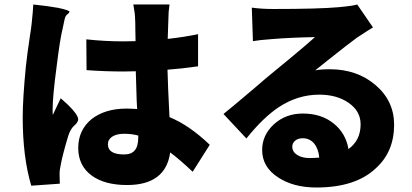

<svg xmlns="http://www.w3.org/2000/svg" viewBox="-20 -790 1834 854"><path d="M119 36Q81 -92 81 -268Q81 -350 95 -494Q101 -550 114 -636Q117 -655 118 -662.5Q119 -670 121 -687Q127 -744 128 -770Q189 -764 239 -755Q291 -744 289 -737Q287 -732 282 -728Q272 -722 268 -707Q260 -669 258 -660Q247 -617 232 -495Q214 -361 214 -301Q214 -283 215 -279Q221 -293 232.5 -316Q244 -339 250 -353Q282 -326 304 -301Q332 -269 327 -254Q323 -242 312 -233Q294 -218 284 -187Q260 -108 251 -61Q245 -35 245 -16Q245 12 246 27ZM545 33Q446 33 388 -9Q328 -53 328 -132Q328 -211 387 -260Q447 -307 543 -307Q560 -307 590 -305Q590 -317 588 -342Q585 -427 584 -473Q566 -472 531 -472Q448 -472 365 -478L364 -615Q445 -606 530 -606Q565 -606 583 -607Q583 -625 582 -656Q582 -694 581 -704Q581 -728 573 -770H734Q729 -738 729 -706Q728 -682 726 -617Q799 -625 861 -638V-495Q783 -484 725 -480Q727 -402 733 -287Q734 -275 734 -269Q822 -233 913 -146L837 -26Q780 -80 737 -112Q717 33 545 33ZM532 -103Q565 -103 580 -122Q595 -140 595 -180V-187Q567 -195 532 -195Q499 -195 479.5 -182.5Q460 -170 460 -148Q460 -103 532 -103Z M1387 44Q1285 44 1217 -1Q1146 -47 1146 -123Q1146 -188 1197 -236Q1250 -285 1327 -285Q1410 -285 1465 -240Q1518 -197 1530 -127Q1584 -166 1584 -237Q1584 -296 1530 -333Q1478 -369 1400 -369Q1305 -369 1221 -314Q1151 -268 1076 -174L974 -283Q1009 -311 1107 -394Q1174 -452 1198 -471Q1218 -488 1271 -531Q1354 -600 1381 -625Q1271 -623 1188 -616Q1133 -612 1105 -607L1100 -756Q1144 -750 1195 -750Q1398 -750 1486 -758Q1551 -764 1569 -770L1639 -668Q1630 -662 1613 -652Q1583 -632 1567 -622Q1531 -596 1437 -521Q1398 -489 1382 -477Q1406 -482 1447 -482Q1568 -482 1650.5 -411.5Q1733 -341 1733 -235Q1733 -114 1650 -40Q1560 44 1387 44ZM1358 -87Q1374 -87 1400 -89Q1397 -127 1377 -152Q1357 -175 1327 -175Q1305 -175 1292.5 -164Q1280 -153 1280 -138Q1280 -115 1301.5 -101Q1323 -87 1358 -87Z"/></svg>

Font: GenSekiGothic TW H
Style: Regular
Weight: 900
Version: Version 1.501;PS 1;hotconv 16.6.51;makeotf.lib2.5.65220